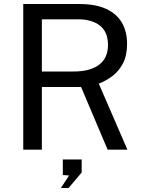

<svg xmlns="http://www.w3.org/2000/svg" viewBox="-20 -743 716 953"><path d="M612.4 0H514.3L382.4 -311.3H187.8V0H95.4V-723H375.5Q453.7 -723 506.1 -699.2Q558.4 -675.4 584.6 -631.2Q610.7 -587 610.7 -525.4Q610.7 -466.7 589.9 -427.6Q569.1 -388.5 536.9 -364.7Q504.8 -340.9 470.3 -327.9ZM345.6 -388.1Q427.1 -388.1 471.5 -421.4Q516 -454.6 516 -520.2Q516 -583.9 476.3 -615.6Q436.7 -647.2 367.3 -647.2H187.8V-388.1ZM282.3 190.1 323.1 128 291.8 125.6V48.5H385.4V113.2L320.4 190.1Z"/></svg>

Font: Public Sans Thin
Style: Regular
Weight: 100
Designer: The Public Sans project authors (U.S. Web Design System). Libre Franklin designed by Pablo Impallari and Rodrigo Fuenzal
Version: Version 1.008